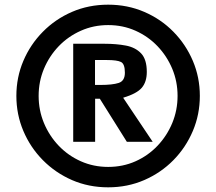

<svg xmlns="http://www.w3.org/2000/svg" viewBox="-20 -762 915 813"><path d="M438 31.2Q355.5 31.2 284.9 0.5Q214.4 -30.3 161.4 -84Q108.4 -137.7 78.9 -207.5Q49.3 -277.3 49.3 -356Q49.3 -434.6 78.9 -504.2Q108.4 -573.7 161.4 -627.4Q214.4 -681.2 284.9 -711.7Q355.5 -742.2 438 -742.2Q520 -742.2 590.8 -711.7Q661.6 -681.2 714.4 -627.4Q767.1 -573.7 796.6 -504.2Q826.2 -434.6 826.2 -356Q826.2 -277.3 796.6 -207.5Q767.1 -137.7 714.4 -84Q661.6 -30.3 590.8 0.5Q520 31.2 438 31.2ZM438 -55.2Q500.5 -55.2 554 -79.1Q607.4 -103 647.2 -145Q687 -187 709.5 -241.2Q731.9 -295.4 731.9 -356Q731.9 -416.5 709.5 -470.5Q687 -524.4 647.2 -566.2Q607.4 -607.9 554 -631.8Q500.5 -655.8 438 -655.8Q376 -655.8 322.3 -631.8Q268.6 -607.9 228.5 -566.2Q188.5 -524.4 166 -470.5Q143.6 -416.5 143.6 -356Q143.6 -295.4 166 -241.2Q188.5 -187 228.5 -145Q268.6 -103 322.3 -79.1Q376 -55.2 438 -55.2ZM290 -161.6V-576.7H423.3Q472.2 -576.7 512.7 -569.1Q553.2 -561.5 577.4 -536.1Q601.6 -510.7 601.6 -457.5Q601.6 -415.5 580.6 -390.6Q559.6 -365.7 501.5 -348.1L626.5 -161.6H517.1L402.8 -343.8H382.8V-161.6ZM382.3 -402.3H404.8Q456.5 -402.3 482.7 -410.9Q508.8 -419.4 508.8 -454.1Q508.8 -491.2 492.4 -499.5Q476.1 -507.8 433.6 -507.8H382.3Z"/></svg>

Font: Comme Black
Style: Regular
Weight: 900
Version: Version 1.000;gftools[0.9.27]